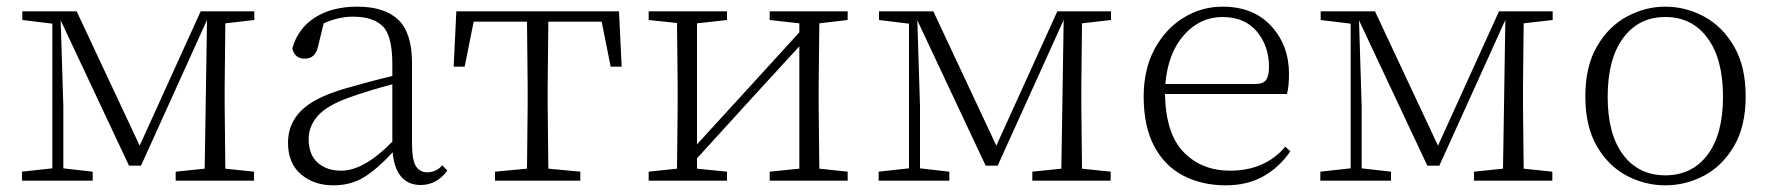

<svg xmlns="http://www.w3.org/2000/svg" viewBox="-20 -542 5309 576"><path d="M137 0H46V-27L137 -37V-471L47 -482V-508H210L399 -105L582 -508H743V-482L656 -472L654 -283V-226L656 -36L742 -27V0H507V-27L594 -36L597 -223L601 -482L403 -45H367L162 -481L170 -224V-37L258 -27V0Z M1242 13Q1204 13 1183 -12.5Q1162 -38 1158 -85Q1113 -36 1073 -11Q1033 14 980 14Q922 14 883 -19Q844 -52 844 -114Q844 -170 883 -209.5Q922 -249 1014 -276Q1086 -297 1157 -314V-350Q1157 -435 1128 -463.5Q1099 -492 1039 -492Q996 -492 951 -472L934 -402Q926 -366 894 -366Q864 -366 857 -397Q874 -457 925 -489.5Q976 -522 1052 -522Q1134 -522 1175 -482.5Q1216 -443 1216 -354V-113Q1216 -61 1228 -43Q1240 -25 1262 -25Q1288 -25 1307 -46L1322 -30Q1290 13 1242 13ZM1157 -117V-289Q1088 -271 1026 -249Q960 -225 933 -194Q906 -163 906 -125Q906 -78 933 -54Q960 -30 1004 -30Q1072 -30 1157 -117Z M1560 0H1465V-27L1561 -36L1563 -226V-283L1561 -477H1401L1374 -342H1341L1349 -508H1837L1845 -342H1812L1785 -477H1625L1623 -283V-226L1625 -36L1721 -27V0Z M2289 -482V-508H2523V-482L2438 -472L2436 -283V-226L2438 -36L2523 -27V0H2289V-27L2378 -36V-403L2234 -246L2071 -67V-36L2161 -27V0H1926V-27L2011 -36L2013 -226V-283L2011 -473L1926 -482V-508H2161V-482L2071 -472V-109L2211 -262L2378 -445V-472Z M2707 0H2616V-27L2707 -37V-471L2617 -482V-508H2780L2969 -105L3152 -508H3313V-482L3226 -472L3224 -283V-226L3226 -36L3312 -27V0H3077V-27L3164 -36L3167 -223L3171 -482L2973 -45H2937L2732 -481L2740 -224V-37L2828 -27V0Z M3657 14Q3586 14 3530 -15Q3474 -44 3442.5 -103.5Q3411 -163 3411 -252Q3411 -334 3443.5 -394.5Q3476 -455 3530 -488.5Q3584 -522 3648 -522Q3740 -522 3793.5 -464Q3847 -406 3847 -320Q3847 -284 3841 -260H3475Q3477 -141 3531 -85.5Q3585 -30 3670 -30Q3775 -30 3836 -102L3851 -88Q3818 -40 3770 -13Q3722 14 3657 14ZM3476 -290H3746Q3770 -290 3778.5 -302.5Q3787 -315 3787 -341Q3787 -404 3750.5 -447.5Q3714 -491 3647 -491Q3580 -491 3532 -437Q3484 -383 3476 -290Z M4032 0H3941V-27L4032 -37V-471L3942 -482V-508H4105L4294 -105L4477 -508H4638V-482L4551 -472L4549 -283V-226L4551 -36L4637 -27V0H4402V-27L4489 -36L4492 -223L4496 -482L4298 -45H4262L4057 -481L4065 -224V-37L4153 -27V0Z M4976 14Q4915 14 4860 -15Q4805 -44 4770.5 -103.5Q4736 -163 4736 -253Q4736 -343 4771 -403Q4806 -463 4861 -492.5Q4916 -522 4976 -522Q5037 -522 5092 -492.5Q5147 -463 5182 -403Q5217 -343 5217 -253Q5217 -163 5182 -103.5Q5147 -44 5092 -15Q5037 14 4976 14ZM4976 -16Q5056 -16 5102.5 -77.5Q5149 -139 5149 -252Q5149 -365 5102.5 -428Q5056 -491 4976 -491Q4896 -491 4849.5 -428Q4803 -365 4803 -252Q4803 -139 4849.5 -77.5Q4896 -16 4976 -16Z"/></svg>

Font: Minh Nguyen ExtraLight
Style: Regular
Weight: 250
Designer: Ryoko NISHIZUKA 西塚涼子 (kana & ideographs); Frank Grießhammer (Latin, Greek & Cyrillic); Wenlong ZHANG 张文龙 (bopomofo); San
Foundry: Adobe
Version: Version 1.100;July 7, 2023;FontCreator 14.0.0.2814 64-bit